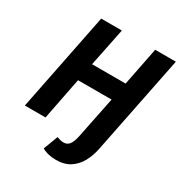

<svg xmlns="http://www.w3.org/2000/svg" viewBox="-192 -787 1038 1103"><g transform="rotate(30 327.0 -235.5)"><path d="M338.4 181.3Q314.2 181.3 290.4 176.2Q266.6 171 245.7 159.1L282.1 62.9Q292.8 67.3 303.5 70.1Q314.3 72.9 327.2 72.9Q348.9 72.9 362.8 57.1Q376.7 41.3 386.4 0L442.9 -278.7H220.4L165.6 0H28.5L158.8 -651.8H295.9L244.2 -398.6H466.7L516.8 -651.8H653.9L522.9 1.5Q513.2 50.8 491.1 91.5Q469 132.2 431.8 156.7Q394.5 181.3 338.4 181.3Z"/></g></svg>

Font: Source Sans 3 VF
Style: Italic
Weight: 200
Italic angle: -11°
Designer: Paul D. Hunt
Foundry: Adobe Systems Incorporated
Version: Version 3.042;hotconv 1.0.118;makeotfexe 2.5.65603